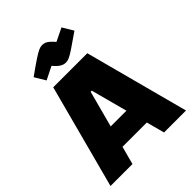

<svg xmlns="http://www.w3.org/2000/svg" viewBox="-234 -963 1088 1088"><g transform="rotate(-45 309.5 -419.5)"><path d="M7 0 173 -625H446L612 0H436L314 -457H305L183 0ZM118 -109V-238H501V-109ZM324 -673Q312 -673 301.5 -677Q291 -681 279 -690.5Q267 -700 252 -718L174 -679L135 -744Q192 -785 222.5 -805Q253 -825 268.5 -832Q284 -839 296 -839Q309 -839 319.5 -835Q330 -831 341 -821.5Q352 -812 368 -794L446 -832L485 -767Q429 -728 398.5 -707.5Q368 -687 352.5 -680Q337 -673 324 -673Z"/></g></svg>

Font: Changa
Style: Bold
Weight: 700
Designer: Eduardo Rodriguez Tunni
Foundry: Eduardo Rodriguez Tunni
Version: Version 3.002; ttfautohint (v1.8.2)